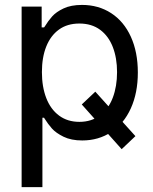

<svg xmlns="http://www.w3.org/2000/svg" viewBox="-20 -557 619 776"><path d="M527.3 -6.8 471.7 45.9 310.5 -134.8 365.2 -186.5ZM67.4 -530.3H148.4V-446.3H158.2L161.1 -450.2Q174.8 -472.7 190.9 -490.7Q207 -508.8 236.8 -522.9Q266.6 -537.1 311.5 -537.1Q377.9 -537.1 429.2 -503.9Q480.5 -470.7 508.8 -408.7Q537.1 -346.7 537.1 -263.7Q537.1 -181.6 508.8 -119.1Q480.5 -56.6 429.2 -22.9Q377.9 10.7 312.5 10.7Q267.6 10.7 236.8 -4.4Q206.1 -19.5 189.9 -37.6Q173.8 -55.7 159.2 -79.1L158.2 -81.1H151.4V199.2H67.4ZM300.8 -64.5Q349.6 -64.5 384.3 -90.8Q418.9 -117.2 436 -162.6Q453.1 -208 453.1 -265.6Q453.1 -322.3 436 -366.7Q418.9 -411.1 384.8 -436.5Q350.6 -461.9 300.8 -461.9Q252 -461.9 218.3 -437.5Q184.6 -413.1 167 -369.1Q149.4 -325.2 149.4 -265.6Q149.4 -206.1 167 -160.6Q184.6 -115.2 218.8 -89.8Q252.9 -64.5 300.8 -64.5Z"/></svg>

Font: Pretendard GOV Variable
Style: Regular
Weight: 400
Designer: Base glyphs from Inter by Rasmus Andersson; Hangul glyphs from Noto Sans CJK(Source Han Sans) by Jang Soo-young and Kang
Foundry: Kil Hyung-jin
Version: Version 1.307;Glyphs 3.2 (3192)